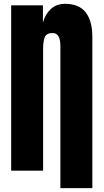

<svg xmlns="http://www.w3.org/2000/svg" viewBox="-20 -887 538 998"><path d="M293.9 90.8V-648.4Q293.9 -679.7 284.4 -697.5Q274.9 -715.3 252.9 -715.3Q222.2 -715.3 213.1 -694.3Q204.1 -673.3 204.1 -632.8V0H38.1V-859.4H203.1V-768.6Q214.4 -812.5 243.9 -839.8Q273.4 -867.2 317.9 -867.2Q390.6 -867.2 425.3 -822.8Q460 -778.3 460 -695.8V90.8Z"/></svg>

Font: Anton SC
Style: Regular
Weight: 400
Designer: Vernon Adams
Foundry: Vernon Adams
Version: Version 2.116; ttfautohint (v1.8.4.7-5d5b)